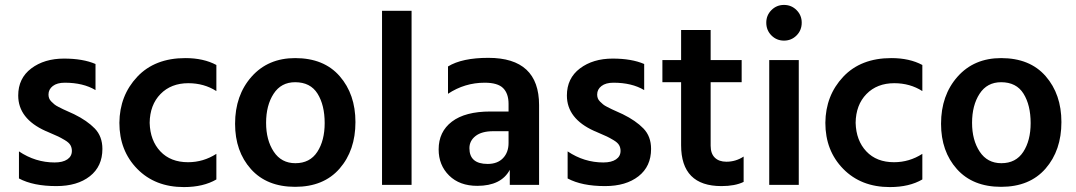

<svg xmlns="http://www.w3.org/2000/svg" viewBox="-20 -751 4370 780"><path d="M368 -491V-385Q318 -415 243 -415Q212 -415 194.5 -401.5Q177 -388 177 -367Q177 -359 179.5 -352Q182 -345 188.5 -338.5Q195 -332 201 -327Q207 -322 218 -316.5Q229 -311 237 -307Q245 -303 259 -297Q273 -291 281 -287Q334 -261 365 -229Q396 -197 396 -146Q396 -75 345 -35Q294 5 209 5Q115 5 57 -26V-136Q124 -91 202 -91Q235 -91 253.5 -103.5Q272 -116 272 -138Q272 -151 266 -161.5Q260 -172 243 -182Q226 -192 216.5 -196.5Q207 -201 179 -213Q176 -214 174.5 -215Q173 -216 170 -217Q167 -218 165 -219Q54 -269 54 -363Q54 -433 107 -473Q160 -513 240 -513Q317 -513 368 -491Z M588 -252Q590 -180 631.5 -136Q673 -92 744 -92Q806 -92 859 -126V-22Q806 9 727 9Q610 9 537.5 -65Q465 -139 465 -252Q466 -363 537.5 -439Q609 -515 733 -515Q807 -515 859 -487V-381Q809 -413 745 -413Q675 -413 632 -369Q589 -325 588 -252Z M1179 8Q1064 8 999.5 -64Q935 -136 935 -248Q935 -364 1002 -439.5Q1069 -515 1179 -515Q1296 -515 1360 -441.5Q1424 -368 1424 -255Q1424 -140 1359.5 -66Q1295 8 1179 8ZM1179 -417Q1122 -417 1091.5 -370Q1061 -323 1061 -252Q1061 -182 1092 -135Q1123 -88 1180 -88Q1239 -88 1269 -134Q1299 -180 1299 -251Q1299 -324 1270 -370.5Q1241 -417 1179 -417Z M1532 0V-707H1652V0Z M2046 -218H1984Q1937 -218 1912 -198.5Q1887 -179 1887 -149Q1887 -85 1961 -85Q2001 -85 2023.5 -108.5Q2046 -132 2046 -170ZM1800 -370V-481Q1857 -516 1964 -516Q2170 -516 2170 -324V0H2051V-61Q2016 4 1919 4Q1847 4 1804.5 -38Q1762 -80 1762 -144Q1762 -216 1816 -257Q1870 -298 1972 -298H2046V-329Q2046 -371 2024 -393Q2002 -415 1949 -415Q1868 -415 1800 -370Z M2597 -491V-385Q2547 -415 2472 -415Q2441 -415 2423.5 -401.5Q2406 -388 2406 -367Q2406 -359 2408.5 -352Q2411 -345 2417.5 -338.5Q2424 -332 2430 -327Q2436 -322 2447 -316.5Q2458 -311 2466 -307Q2474 -303 2488 -297Q2502 -291 2510 -287Q2563 -261 2594 -229Q2625 -197 2625 -146Q2625 -75 2574 -35Q2523 5 2438 5Q2344 5 2286 -26V-136Q2353 -91 2431 -91Q2464 -91 2482.5 -103.5Q2501 -116 2501 -138Q2501 -151 2495 -161.5Q2489 -172 2472 -182Q2455 -192 2445.5 -196.5Q2436 -201 2408 -213Q2405 -214 2403.5 -215Q2402 -216 2399 -217Q2396 -218 2394 -219Q2283 -269 2283 -363Q2283 -433 2336 -473Q2389 -513 2469 -513Q2546 -513 2597 -491Z M2867 -417V-159Q2867 -127 2884 -110.5Q2901 -94 2931 -94Q2969 -94 3001 -115V-12Q2966 5 2911 5Q2747 5 2747 -161V-417H2671V-507H2747V-629H2867V-507H2993V-417Z M3105 0V-507H3225V0ZM3093 -659Q3093 -689 3114 -710Q3135 -731 3165 -731Q3195 -731 3216 -710Q3237 -689 3237 -659Q3237 -628 3216 -607Q3195 -586 3165 -586Q3135 -586 3114 -607Q3093 -628 3093 -659Z M3456 -252Q3458 -180 3499.5 -136Q3541 -92 3612 -92Q3674 -92 3727 -126V-22Q3674 9 3595 9Q3478 9 3405.5 -65Q3333 -139 3333 -252Q3334 -363 3405.5 -439Q3477 -515 3601 -515Q3675 -515 3727 -487V-381Q3677 -413 3613 -413Q3543 -413 3500 -369Q3457 -325 3456 -252Z M4047 8Q3932 8 3867.5 -64Q3803 -136 3803 -248Q3803 -364 3870 -439.5Q3937 -515 4047 -515Q4164 -515 4228 -441.5Q4292 -368 4292 -255Q4292 -140 4227.5 -66Q4163 8 4047 8ZM4047 -417Q3990 -417 3959.5 -370Q3929 -323 3929 -252Q3929 -182 3960 -135Q3991 -88 4048 -88Q4107 -88 4137 -134Q4167 -180 4167 -251Q4167 -324 4138 -370.5Q4109 -417 4047 -417Z"/></svg>

Font: Hind SemiBold
Style: Regular
Weight: 600
Designer: Manushi Parikh, Satya Rajpurohit
Foundry: Indian Type Foundry
Version: Version 2.001;PS 1.0;hotconv 1.0.79;makeotf.lib2.5.61930; tt